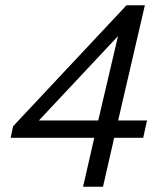

<svg xmlns="http://www.w3.org/2000/svg" viewBox="-20 -710 612 730"><path d="M295.9 0 338.4 -186H20.5L29.8 -230L460.9 -689.9H530.8L429.2 -252H539.1L524.4 -186H414.1L371.6 0ZM127.9 -252H353.5L428.7 -572.8Z"/></svg>

Font: HK Grotesk Italic
Style: Regular
Weight: 400
Italic angle: -13°
Designer: Alfredo Marco Pradil and Stefan Peev
Foundry: Hanken Design Co.
Version: Version 1.000;PS 001.000;hotconv 1.0.88;makeotf.lib2.5.64775